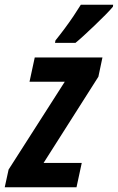

<svg xmlns="http://www.w3.org/2000/svg" viewBox="-59 -786 495 806"><path d="M-39.1 0 -22.9 -74.2 212.9 -442.9H64.9L86.9 -544.9H371.1L354 -463.9L124 -102.1H284.2L262.2 0ZM171.9 -606 173.8 -616.2Q194.3 -641.6 213.1 -667Q231.9 -692.4 248.8 -717.3Q265.6 -742.2 280.3 -766.1H416L415 -757.8Q404.3 -744.6 383.3 -723.4Q362.3 -702.1 338.1 -679Q314 -655.8 292.2 -636Q270.5 -616.2 257.8 -606Z"/></svg>

Font: Open Sans Condensed
Style: Italic
Weight: 400
Width: 3
Italic angle: -12°
Designer: Monotype Design Team
Foundry: Monotype Imaging Inc.
Version: Version 3.000